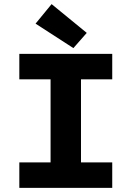

<svg xmlns="http://www.w3.org/2000/svg" viewBox="-20 -914 640 934"><path d="M74 0V-124H226V-528H74V-652H526V-528H374V-124H526V0ZM337 -680 153 -799 231 -894 402 -754Z"/></svg>

Font: Source Code Pro
Style: Bold
Weight: 700
Monospace: yes
Designer: Paul D. Hunt, Teo Tuominen
Foundry: Adobe Systems Incorporated
Version: Version 2.030;PS 1.000;hotconv 16.6.51;makeotf.lib2.5.65220